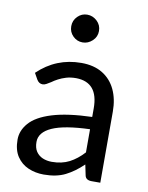

<svg xmlns="http://www.w3.org/2000/svg" viewBox="-84 -794 664 862"><g transform="rotate(10 248.5 -362.5)"><path d="M175 8Q137 8 104.5 -6Q72 -20 52.2 -49.8Q32.5 -79.5 32.5 -126.5Q32.5 -167.5 62.5 -202Q93.5 -238 163.2 -259.5Q233 -281 345 -284.5V-324Q345 -442 244.5 -443.5Q218.5 -443.5 198.8 -437.5Q179 -431.5 163.5 -423.2Q148 -415 136.5 -406.5Q125.5 -399.5 116.8 -394.8Q108 -390 100 -390Q83.5 -390 73.5 -406.5L57.5 -435Q140.5 -515 255.5 -515Q313 -515 352.2 -491Q391.5 -467 411.8 -424Q432 -381 432 -324V0H392.5Q365.5 0 361.5 -21L351.5 -69Q313 -32 273 -12Q233 8 175 8ZM201 -54.5Q246.5 -54.5 280.8 -72.2Q315 -90 345 -123V-228.5Q229 -224.5 173.5 -199.8Q118 -175 118 -131Q118 -104 129.2 -87.2Q140.5 -70.5 159.2 -62.5Q178 -54.5 201 -54.5ZM244 -606.5Q218.5 -606.5 200 -624.8Q181.5 -643 181.5 -669.5Q181.5 -696 200 -714.5Q218.5 -733 244 -733Q269 -733 288.5 -714.8Q308 -696.5 308 -669.5Q308 -643 288.5 -624.8Q269 -606.5 244 -606.5Z"/></g></svg>

Font: Verano Sans
Style: Regular
Weight: 400
Designer: Lukasz Dziedzic with Adam Twardoch and Botio Nikoltchev
Foundry: tyPoland Lukasz Dziedzic
Version: Version 3.001;December 28, 2019;FontCreator 12.0.0.2547 64-b